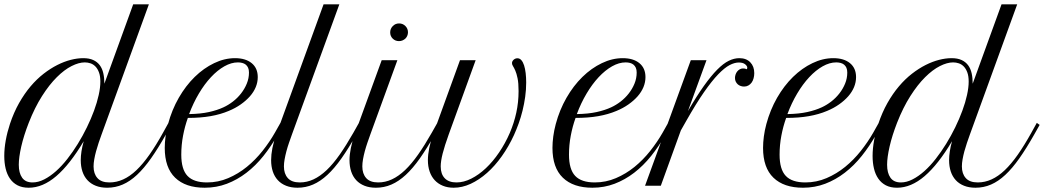

<svg xmlns="http://www.w3.org/2000/svg" viewBox="-48 -856 4812 885"><path d="M-2 -285.2Q15.6 -337.9 40 -381.1Q64.5 -424.3 93 -458Q121.6 -491.7 153.1 -516.1Q184.6 -540.5 216.1 -556.4Q247.6 -572.3 278.1 -580.1Q308.6 -587.9 335.4 -587.9Q363.3 -587.9 381.8 -579.3Q400.4 -570.8 411.9 -555.4Q423.3 -540 428.2 -518.3Q433.1 -496.6 433.1 -470.2L565.9 -835.9H638.2L420.4 -236.8Q413.6 -217.8 406.7 -197.8Q399.9 -177.7 394.8 -158.7Q389.6 -139.6 386.5 -121.8Q383.3 -104 383.3 -88.9Q383.3 -55.2 401.1 -35.2Q418.9 -15.1 456.5 -15.1Q489.3 -15.1 520 -29.1Q550.8 -43 580.8 -71.5Q610.8 -100.1 641.1 -143.3Q671.4 -186.5 703.6 -244.6L728.5 -289.6L741.7 -280.3L716.3 -235.4Q680.7 -172.4 648.2 -126.2Q615.7 -80.1 583.5 -50Q551.3 -20 517.6 -5.4Q483.9 9.3 445.8 9.3Q416 9.3 393.3 0.2Q370.6 -8.8 355.2 -25.4Q339.8 -42 332 -65.4Q324.2 -88.9 324.2 -117.7Q324.2 -136.7 327.6 -158.9Q331.1 -181.2 337.9 -205.1Q273.9 -97.7 211.4 -44.2Q148.9 9.3 84.5 9.3Q54.2 9.3 33 -1.7Q11.7 -12.7 -2 -32.5Q-15.6 -52.2 -22 -78.9Q-28.3 -105.5 -28.3 -137.2Q-28.3 -171.4 -21.5 -209.2Q-14.6 -247.1 -2 -285.2ZM102.1 -15.1Q128.4 -15.1 155.8 -29.1Q183.1 -43 210.2 -67.1Q237.3 -91.3 262.7 -123.8Q288.1 -156.2 310.8 -193.1Q333.5 -230 352.5 -269Q371.6 -308.1 385.5 -345.9Q399.4 -383.8 407 -418.2Q414.6 -452.6 414.6 -480Q414.6 -504.9 408.4 -521.7Q402.3 -538.6 392.3 -549.1Q382.3 -559.6 369.4 -564Q356.4 -568.4 342.8 -568.4Q315.4 -568.4 282 -551.5Q248.5 -534.7 213.9 -500.2Q179.2 -465.8 145.8 -413.3Q112.3 -360.8 84.5 -290Q61.5 -231 50 -180.7Q38.6 -130.4 38.6 -96.7Q38.6 -58.6 54 -36.9Q69.3 -15.1 102.1 -15.1Z M895.5 9.3Q807.1 9.3 759.3 -36.9Q711.4 -83 711.4 -174.3Q711.4 -199.2 715.1 -227.1Q718.8 -254.9 726.6 -284.2Q744.1 -349.6 776.1 -405.3Q808.1 -460.9 849.6 -501.5Q891.1 -542 939 -564.9Q986.8 -587.9 1035.2 -587.9Q1084 -587.9 1112.1 -564.9Q1140.1 -542 1140.1 -500.5Q1140.1 -477.1 1130.9 -454.6Q1121.6 -432.1 1104 -412.1Q1086.4 -392.1 1061.8 -374.8Q1037.1 -357.4 1006.3 -344.7Q968.3 -328.6 922.4 -320.6Q876.5 -312.5 817.9 -312.5Q803.7 -272.9 795.7 -230.2Q787.6 -187.5 787.6 -143.1Q787.6 -75.2 816.2 -45.2Q844.7 -15.1 906.2 -15.1Q957.5 -15.1 1003.9 -34.9Q1050.3 -54.7 1089.8 -86.9Q1129.4 -119.1 1162.1 -160.4Q1194.8 -201.7 1219.2 -244.6L1244.6 -289.6L1257.8 -280.3L1232.4 -235.4Q1202.1 -182.1 1166.3 -137.2Q1130.4 -92.3 1088.1 -59.8Q1045.9 -27.3 997.8 -9Q949.7 9.3 895.5 9.3ZM1048.8 -568.4Q1018.1 -568.4 986.1 -550.3Q954.1 -532.2 924.3 -500.2Q894.5 -468.3 868.7 -424.8Q842.8 -381.3 823.7 -330.1Q877.4 -331.1 915.5 -339.6Q953.6 -348.1 981.9 -361.3Q1004.4 -371.6 1025.6 -387.9Q1046.9 -404.3 1063.2 -425.3Q1079.6 -446.3 1089.6 -470.7Q1099.6 -495.1 1099.6 -521.5Q1099.6 -534.7 1095.7 -543.5Q1091.8 -552.2 1085 -557.9Q1078.1 -563.5 1068.8 -565.9Q1059.6 -568.4 1048.8 -568.4Z M1443.4 -835.9H1516.1L1297.9 -236.8Q1291 -217.8 1284.2 -198Q1277.3 -178.2 1272.2 -158.9Q1267.1 -139.6 1263.9 -121.8Q1260.7 -104 1260.7 -88.9Q1260.7 -55.2 1278.6 -35.2Q1296.4 -15.1 1334 -15.1Q1366.7 -15.1 1397.2 -29.3Q1427.7 -43.5 1457.8 -72Q1487.8 -100.6 1518.1 -143.8Q1548.3 -187 1581.1 -244.6L1606.4 -289.6L1619.6 -280.3L1594.2 -235.4Q1558.6 -172.4 1526.1 -126.2Q1493.7 -80.1 1461.2 -50Q1428.7 -20 1395 -5.4Q1361.3 9.3 1323.2 9.3Q1293.5 9.3 1270.8 0.2Q1248 -8.8 1232.7 -25.4Q1217.3 -42 1209.5 -65.4Q1201.7 -88.9 1201.7 -117.7Q1201.7 -143.1 1207.5 -173.1Q1213.4 -203.1 1225.6 -236.8Z M1711.4 -578.6H1783.7L1659.2 -236.8Q1652.3 -217.8 1645.5 -198Q1638.7 -178.2 1633.5 -158.9Q1628.4 -139.6 1625.2 -121.8Q1622.1 -104 1622.1 -88.9Q1622.1 -55.2 1639.9 -35.2Q1657.7 -15.1 1695.3 -15.1Q1728 -15.1 1758.5 -29.3Q1789.1 -43.5 1819.1 -72Q1849.1 -100.6 1879.4 -143.8Q1909.7 -187 1942.4 -244.6L1967.8 -289.6L1981 -280.3L1955.6 -235.4Q1919.9 -172.4 1887.5 -126.2Q1855 -80.1 1822.5 -50Q1790 -20 1756.3 -5.4Q1722.7 9.3 1684.6 9.3Q1654.8 9.3 1632.1 0.2Q1609.4 -8.8 1594 -25.4Q1578.6 -42 1570.8 -65.4Q1563 -88.9 1563 -117.7Q1563 -143.1 1569.1 -173.3Q1575.2 -203.6 1586.9 -236.8ZM1750.5 -706.5Q1750.5 -723.6 1762.5 -735.8Q1774.4 -748 1791.5 -748Q1808.6 -748 1820.6 -736.1Q1832.5 -724.1 1832.5 -707Q1832.5 -698.7 1829.3 -691.2Q1826.2 -683.6 1820.6 -678.2Q1814.9 -672.9 1807.4 -669.7Q1799.8 -666.5 1791 -666.5Q1773.9 -666.5 1762.2 -678Q1750.5 -689.5 1750.5 -706.5Z M2020.5 -236.8Q2001.5 -184.1 1992.4 -148.4Q1983.4 -112.8 1983.4 -88.9Q1983.4 -53.7 2002 -34.4Q2020.5 -15.1 2056.2 -15.1Q2089.4 -15.1 2124 -32.5Q2158.7 -49.8 2191.4 -80.6Q2224.1 -111.3 2252.4 -153.1Q2280.8 -194.8 2301.8 -243.2Q2321.3 -288.6 2331.8 -336.7Q2342.3 -384.8 2342.3 -436Q2342.3 -473.1 2337.6 -495.4Q2333 -517.6 2327.1 -530.8Q2321.3 -543.9 2316.7 -551Q2312 -558.1 2312 -564.9Q2312 -573.7 2319.6 -580.6Q2327.1 -587.4 2336.9 -587.4Q2347.7 -587.4 2355.2 -578.6Q2362.8 -569.8 2367.7 -554.7Q2372.6 -539.6 2375 -519Q2377.4 -498.5 2377.4 -475.6Q2377.4 -442.4 2372.8 -409.7Q2368.2 -377 2360.6 -346.2Q2353 -315.4 2342.8 -287.1Q2332.5 -258.8 2321.3 -233.9Q2296.9 -180.7 2265.1 -136Q2233.4 -91.3 2197 -59.1Q2160.6 -26.9 2121.6 -8.8Q2082.5 9.3 2043 9.3Q2015.1 9.3 1993.2 0.2Q1971.2 -8.8 1955.8 -25.4Q1940.4 -42 1932.4 -65.4Q1924.3 -88.9 1924.3 -117.7Q1924.3 -142.6 1930.4 -173.1Q1936.5 -203.6 1948.2 -236.8L2072.3 -578.6H2144.5Z M2682.6 9.3Q2594.2 9.3 2546.4 -36.9Q2498.5 -83 2498.5 -174.3Q2498.5 -199.2 2502.2 -227.1Q2505.9 -254.9 2513.7 -284.2Q2531.2 -349.6 2563.2 -405.3Q2595.2 -460.9 2636.7 -501.5Q2678.2 -542 2726.1 -564.9Q2773.9 -587.9 2822.3 -587.9Q2871.1 -587.9 2899.2 -564.9Q2927.2 -542 2927.2 -500.5Q2927.2 -477.1 2918 -454.6Q2908.7 -432.1 2891.1 -412.1Q2873.5 -392.1 2848.9 -374.8Q2824.2 -357.4 2793.5 -344.7Q2755.4 -328.6 2709.5 -320.6Q2663.6 -312.5 2605 -312.5Q2590.8 -272.9 2582.8 -230.2Q2574.7 -187.5 2574.7 -143.1Q2574.7 -75.2 2603.3 -45.2Q2631.8 -15.1 2693.4 -15.1Q2744.6 -15.1 2791 -34.9Q2837.4 -54.7 2877 -86.9Q2916.5 -119.1 2949.2 -160.4Q2981.9 -201.7 3006.3 -244.6L3031.7 -289.6L3044.9 -280.3L3019.5 -235.4Q2989.3 -182.1 2953.4 -137.2Q2917.5 -92.3 2875.2 -59.8Q2833 -27.3 2784.9 -9Q2736.8 9.3 2682.6 9.3ZM2835.9 -568.4Q2805.2 -568.4 2773.2 -550.3Q2741.2 -532.2 2711.4 -500.2Q2681.6 -468.3 2655.8 -424.8Q2629.9 -381.3 2610.8 -330.1Q2664.6 -331.1 2702.6 -339.6Q2740.7 -348.1 2769 -361.3Q2791.5 -371.6 2812.7 -387.9Q2834 -404.3 2850.3 -425.3Q2866.7 -446.3 2876.7 -470.7Q2886.7 -495.1 2886.7 -521.5Q2886.7 -534.7 2882.8 -543.5Q2878.9 -552.2 2872.1 -557.9Q2865.2 -563.5 2856 -565.9Q2846.7 -568.4 2835.9 -568.4Z M3396.5 -543.9Q3396.5 -551.8 3386.5 -559.8Q3376.5 -567.9 3357.4 -567.9Q3337.9 -567.9 3314.9 -555.9Q3292 -543.9 3262.7 -513.7Q3233.4 -483.4 3197 -431.2Q3160.6 -378.9 3114.7 -297.9L3090.3 -254.9L2998 0H2925.3L3136.2 -578.6H3208.5L3123 -344.2Q3163.1 -413.1 3196.3 -459.7Q3229.5 -506.3 3257.8 -534.9Q3286.1 -563.5 3311 -575.7Q3335.9 -587.9 3359.9 -587.9Q3392.1 -587.9 3410.4 -568.8Q3428.7 -549.8 3428.7 -519Q3428.7 -506.3 3425.5 -494.9Q3422.4 -483.4 3416.3 -475.1Q3410.2 -466.8 3401.4 -461.9Q3392.6 -457 3381.8 -457Q3374 -457 3366.5 -459.5Q3358.9 -461.9 3353 -467Q3347.2 -472.2 3343.5 -479.5Q3339.8 -486.8 3339.8 -496.6Q3339.8 -504.4 3342.5 -512.5Q3345.2 -520.5 3350.1 -526.6Q3355 -532.7 3361.8 -536.6Q3368.7 -540.5 3377 -540.5Q3382.3 -540.5 3387.2 -539.6Q3388.2 -538.6 3389.9 -537.8Q3391.6 -537.1 3392.6 -537.1Q3396.5 -537.1 3396.5 -543.9Z M3653.3 9.3Q3564.9 9.3 3517.1 -36.9Q3469.2 -83 3469.2 -174.3Q3469.2 -199.2 3472.9 -227.1Q3476.6 -254.9 3484.4 -284.2Q3502 -349.6 3533.9 -405.3Q3565.9 -460.9 3607.4 -501.5Q3648.9 -542 3696.8 -564.9Q3744.6 -587.9 3793 -587.9Q3841.8 -587.9 3869.9 -564.9Q3897.9 -542 3897.9 -500.5Q3897.9 -477.1 3888.7 -454.6Q3879.4 -432.1 3861.8 -412.1Q3844.2 -392.1 3819.6 -374.8Q3794.9 -357.4 3764.2 -344.7Q3726.1 -328.6 3680.2 -320.6Q3634.3 -312.5 3575.7 -312.5Q3561.5 -272.9 3553.5 -230.2Q3545.4 -187.5 3545.4 -143.1Q3545.4 -75.2 3574 -45.2Q3602.5 -15.1 3664.1 -15.1Q3715.3 -15.1 3761.7 -34.9Q3808.1 -54.7 3847.7 -86.9Q3887.2 -119.1 3919.9 -160.4Q3952.6 -201.7 3977.1 -244.6L4002.4 -289.6L4015.6 -280.3L3990.2 -235.4Q3960 -182.1 3924.1 -137.2Q3888.2 -92.3 3845.9 -59.8Q3803.7 -27.3 3755.6 -9Q3707.5 9.3 3653.3 9.3ZM3806.6 -568.4Q3775.9 -568.4 3743.9 -550.3Q3711.9 -532.2 3682.1 -500.2Q3652.3 -468.3 3626.5 -424.8Q3600.6 -381.3 3581.5 -330.1Q3635.3 -331.1 3673.3 -339.6Q3711.4 -348.1 3739.7 -361.3Q3762.2 -371.6 3783.4 -387.9Q3804.7 -404.3 3821 -425.3Q3837.4 -446.3 3847.4 -470.7Q3857.4 -495.1 3857.4 -521.5Q3857.4 -534.7 3853.5 -543.5Q3849.6 -552.2 3842.8 -557.9Q3835.9 -563.5 3826.7 -565.9Q3817.4 -568.4 3806.6 -568.4Z M4000.5 -285.2Q4018.1 -337.9 4042.5 -381.1Q4066.9 -424.3 4095.5 -458Q4124 -491.7 4155.5 -516.1Q4187 -540.5 4218.5 -556.4Q4250 -572.3 4280.5 -580.1Q4311 -587.9 4337.9 -587.9Q4365.7 -587.9 4384.3 -579.3Q4402.8 -570.8 4414.3 -555.4Q4425.8 -540 4430.7 -518.3Q4435.5 -496.6 4435.5 -470.2L4568.4 -835.9H4640.6L4422.9 -236.8Q4416 -217.8 4409.2 -197.8Q4402.3 -177.7 4397.2 -158.7Q4392.1 -139.6 4388.9 -121.8Q4385.7 -104 4385.7 -88.9Q4385.7 -55.2 4403.6 -35.2Q4421.4 -15.1 4459 -15.1Q4491.7 -15.1 4522.5 -29.1Q4553.2 -43 4583.3 -71.5Q4613.3 -100.1 4643.6 -143.3Q4673.8 -186.5 4706.1 -244.6L4731 -289.6L4744.1 -280.3L4718.8 -235.4Q4683.1 -172.4 4650.6 -126.2Q4618.2 -80.1 4585.9 -50Q4553.7 -20 4520 -5.4Q4486.3 9.3 4448.2 9.3Q4418.5 9.3 4395.8 0.2Q4373 -8.8 4357.7 -25.4Q4342.3 -42 4334.5 -65.4Q4326.7 -88.9 4326.7 -117.7Q4326.7 -136.7 4330.1 -158.9Q4333.5 -181.2 4340.3 -205.1Q4276.4 -97.7 4213.9 -44.2Q4151.4 9.3 4086.9 9.3Q4056.6 9.3 4035.4 -1.7Q4014.2 -12.7 4000.5 -32.5Q3986.8 -52.2 3980.5 -78.9Q3974.1 -105.5 3974.1 -137.2Q3974.1 -171.4 3981 -209.2Q3987.8 -247.1 4000.5 -285.2ZM4104.5 -15.1Q4130.9 -15.1 4158.2 -29.1Q4185.5 -43 4212.6 -67.1Q4239.7 -91.3 4265.1 -123.8Q4290.5 -156.2 4313.2 -193.1Q4335.9 -230 4355 -269Q4374 -308.1 4387.9 -345.9Q4401.9 -383.8 4409.4 -418.2Q4417 -452.6 4417 -480Q4417 -504.9 4410.9 -521.7Q4404.8 -538.6 4394.8 -549.1Q4384.8 -559.6 4371.8 -564Q4358.9 -568.4 4345.2 -568.4Q4317.9 -568.4 4284.4 -551.5Q4251 -534.7 4216.3 -500.2Q4181.6 -465.8 4148.2 -413.3Q4114.7 -360.8 4086.9 -290Q4064 -231 4052.5 -180.7Q4041 -130.4 4041 -96.7Q4041 -58.6 4056.4 -36.9Q4071.8 -15.1 4104.5 -15.1Z"/></svg>

Font: Petit Formal Script
Style: Regular
Weight: 400
Version: Version 1.001; ttfautohint (v0.8) -G 200 -r 50